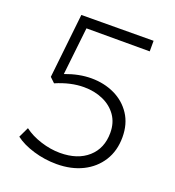

<svg xmlns="http://www.w3.org/2000/svg" viewBox="-130 -803 839 921"><g transform="rotate(20 289.0 -342.5)"><path d="M261 15Q200.5 15 143 -2.2Q85.5 -19.5 49 -47.5L74 -100Q109.5 -73 159.8 -57Q210 -41 258 -41Q348 -41 400.5 -87.8Q453 -134.5 453 -214Q453 -265 427.5 -301.5Q402 -338 358.2 -357.5Q314.5 -377 260 -377Q192.5 -377 118 -345L93 -369L129 -698L497 -700V-646H174L147 -403Q216 -429 279 -429Q344.5 -429 398 -403.5Q451.5 -378 483.2 -329.8Q515 -281.5 515 -214Q515 -144.5 482.5 -93Q450 -41.5 392.8 -13.2Q335.5 15 261 15Z"/></g></svg>

Font: Geologica Thin
Style: Regular
Weight: 100
Designer: Sindre Bremnes, Frode Helland
Foundry: Monokrom Skriftforlag AS
Version: Version 1.010; ttfautohint (v1.8.4.7-5d5b);gftools[0.9.28]